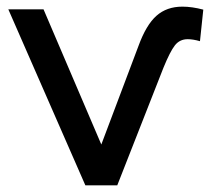

<svg xmlns="http://www.w3.org/2000/svg" viewBox="-20 -558 636 578"><path d="M285 -123 397 -420Q420 -483 451 -510.5Q482 -538 529 -538Q558 -538 592 -529L582 -434Q561 -440 545 -440Q521 -440 506.5 -421.5Q492 -403 472 -354L333 0H237L5 -530H111Z"/></svg>

Font: false
Style: Regular
Weight: 500
Designer: Julieta Ulanovsky
Foundry: Julieta Ulanovsky
Version: Version 7.222;hotconv 1.0.109;makeotfexe 2.5.65596